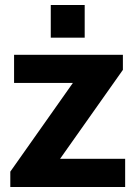

<svg xmlns="http://www.w3.org/2000/svg" viewBox="-20 -744 540 764"><path d="M21 0V-61L270 -414H36V-526H469V-466L219 -112H478V0ZM182 -594V-724H317V-594Z"/></svg>

Font: Archivo VF Beta
Style: Regular
Weight: 400
Designer: Hector Gatti
Foundry: Omnibus-Type
Version: Version 1.002